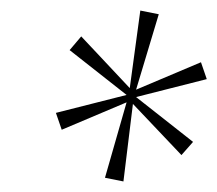

<svg xmlns="http://www.w3.org/2000/svg" viewBox="-20 -780 412 364"><path d="M179 -443 220 -586 97 -534 86 -566 220 -600 112 -685 134 -711 226 -613 246 -760 281 -753 238 -610 361 -662 372 -630 238 -596 346 -511 324 -486 232 -583 214 -436Z"/></svg>

Font: Noto Serif CondThin
Style: Italic
Weight: 250
Width: 3
Italic angle: -12°
Designer: Monotype Design Team
Foundry: Monotype Imaging Inc.
Version: Version 1.001